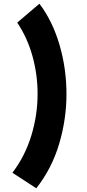

<svg xmlns="http://www.w3.org/2000/svg" viewBox="-20 -899 469 1037"><path d="M176 118 47 34Q115 -55 149 -166Q183 -277 183 -392Q183 -496 155.5 -595.5Q128 -695 73 -777L193 -879Q264 -785 301.5 -656.5Q339 -528 339 -391Q339 -255 299.5 -122Q260 11 176 118Z"/></svg>

Font: Mochiy Pop One
Style: Regular
Weight: 400
Designer: FONTDASU
Foundry: FONTDASU / Google Inc. / Adobe
Version: Version 2.000